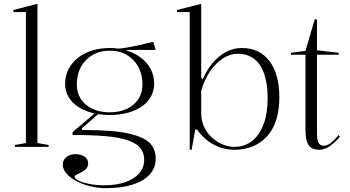

<svg xmlns="http://www.w3.org/2000/svg" viewBox="-20 -765 1825 1000"><path d="M175 -20 233 -10V0H58V-10L115 -20V-702H50V-713L175 -745Z M531 215Q488 215 447.5 204.5Q407 194 375.5 177Q344 160 325.5 138Q307 116 307 94Q307 76 316 63.5Q325 51 340 44.5Q355 38 373 38Q401 38 420 50.5Q439 63 439 86Q439 101 431.5 110.5Q424 120 414 126.5Q404 133 393.5 137.5Q383 142 376 146Q369 150 369 155Q369 166 390.5 176.5Q412 187 447.5 193.5Q483 200 523 200Q586 200 633 183.5Q680 167 705.5 137Q731 107 731 67Q731 31 711 6.5Q691 -18 648 -33.5Q605 -49 533.5 -55.5Q462 -62 358 -62V-77L482 -182L494 -173L406 -96L408 -88Q491 -88 554.5 -83Q618 -78 663 -66.5Q708 -55 736.5 -38Q765 -21 778 4Q791 29 791 61Q791 110 759 144.5Q727 179 669 197Q611 215 531 215ZM551 -166Q501 -166 458.5 -177.5Q416 -189 385 -210Q354 -231 336.5 -261Q319 -291 319 -329Q319 -370 336.5 -404Q354 -438 385 -463Q416 -488 458.5 -501.5Q501 -515 552 -515Q600 -515 641.5 -501.5Q683 -488 715 -463.5Q747 -439 765 -405Q783 -371 783 -329Q783 -295 767.5 -265Q752 -235 722 -213Q692 -191 648.5 -178.5Q605 -166 551 -166ZM552 -180Q603 -180 641.5 -198.5Q680 -217 701 -249.5Q722 -282 722 -325Q722 -376 701 -415.5Q680 -455 642 -478Q604 -501 552 -501Q500 -501 461 -478Q422 -455 401 -415.5Q380 -376 380 -325Q380 -282 401 -249.5Q422 -217 461 -198.5Q500 -180 552 -180ZM638 -491 585 -511Q606 -512 626 -515Q646 -518 666.5 -522Q687 -526 706.5 -530.5Q726 -535 744 -539Q762 -543 778 -547L791 -505H638Z M968 15V-702H902V-713L1028 -745V-360L1036 -352Q1046 -377 1064 -405Q1082 -433 1107.5 -458Q1133 -483 1166.5 -499Q1200 -515 1241 -515Q1288 -515 1324 -497Q1360 -479 1385 -445Q1410 -411 1422.5 -364Q1435 -317 1435 -259Q1435 -192 1418.5 -140.5Q1402 -89 1370.5 -54.5Q1339 -20 1296 -2.5Q1253 15 1201 15Q1172 15 1144.5 8Q1117 1 1092 -12.5Q1067 -26 1045.5 -45.5Q1024 -65 1007 -90H997L978 15ZM1199 0Q1254 0 1293 -31Q1332 -62 1353 -118.5Q1374 -175 1374 -252Q1374 -327 1356.5 -379Q1339 -431 1304 -458Q1269 -485 1218 -485Q1179 -485 1142 -461.5Q1105 -438 1075 -395Q1045 -352 1028 -292V-177Q1028 -134 1044.5 -101Q1061 -68 1087 -45.5Q1113 -23 1143 -11.5Q1173 0 1199 0Z M1642 15Q1604 15 1587.5 -9.5Q1571 -34 1571 -86V-480H1495V-490L1571 -500L1619 -664H1631V-503L1744 -490V-480H1631V-69Q1631 -35 1639.5 -20.5Q1648 -6 1665 -6Q1686 -6 1705 -22Q1724 -38 1744 -62L1750 -53Q1741 -41 1729 -29.5Q1717 -18 1703 -7.5Q1689 3 1673.5 9Q1658 15 1642 15Z"/></svg>

Font: Kalnia Thin Light
Style: Regular
Weight: 300
Version: Version 1.105